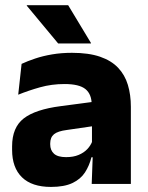

<svg xmlns="http://www.w3.org/2000/svg" viewBox="-20 -707 567 738"><path d="M332.5 0 337 -123 333.5 -130.5V-284L332.5 -304Q332.5 -345 308.5 -364.5Q284.5 -384 228 -384Q178.5 -384 134 -371.5Q89.5 -359 50 -343L63 -461.5Q86.5 -472.5 115.8 -482.2Q145 -492 180.5 -498Q216 -504 256.5 -504Q321 -504 364.5 -489Q408 -474 434 -446.5Q460 -419 471.5 -380.8Q483 -342.5 483 -296.5V0ZM176 11.5Q102.5 11.5 64.5 -25.5Q26.5 -62.5 26.5 -131V-144.5Q26.5 -217 71.2 -251.8Q116 -286.5 213.5 -299L345.5 -316.5L354.5 -224.5L237.5 -207.5Q202 -203 187.5 -191Q173 -179 173 -155.5V-152Q173 -129.5 187.5 -116.2Q202 -103 234 -103Q262 -103 282.2 -111.5Q302.5 -120 315.5 -133.8Q328.5 -147.5 335 -164.5L356.5 -102.5H331.5Q323.5 -70.5 306.8 -44.5Q290 -18.5 258.5 -3.5Q227 11.5 176 11.5ZM242 -687 329.5 -542V-540H203.5L83 -685V-687Z"/></svg>

Font: Anek Latin
Style: Bold
Weight: 700
Designer: Yesha Goshar
Foundry: Ek Type
Version: Version 1.003